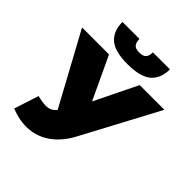

<svg xmlns="http://www.w3.org/2000/svg" viewBox="-244 -1074 1253 1253"><g transform="rotate(45 382.0 -448.0)"><path d="M118 -183Q180 -167 215 -172.5Q250 -178 277 -215L311 -263L331 -285L534 -700H762L481 -173Q435 -87 370.5 -39.5Q306 8 228 15Q150 22 63 -13ZM328 -100 2 -700H251L456 -263ZM381 -740Q262 -740 212.5 -784.5Q163 -829 163 -912H320Q320 -879 333.5 -863.5Q347 -848 381 -848Q416 -848 430 -863.5Q444 -879 444 -912H601Q601 -829 550.5 -784.5Q500 -740 381 -740Z"/></g></svg>

Font: MOST Montserrat Black
Style: Regular
Weight: 900
Designer: Julieta Ulanovsky
Foundry: Julieta Ulanovsky
Version: Version 8.000;March 11, 2024;FontCreator 15.0.0.2926 64-bit